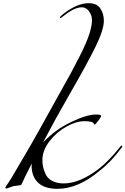

<svg xmlns="http://www.w3.org/2000/svg" viewBox="-20 -1171 790 1209"><path d="M251 -274Q328 -355 427.5 -402.5Q527 -450 585 -450Q617 -450 617 -440Q617 -435 599 -411Q581 -387 577 -387Q573 -387 571.5 -390.5Q570 -394 567.5 -397.5Q565 -401 551 -404.5Q537 -408 512 -408Q460 -408 398.5 -374Q337 -340 292 -282Q247 -224 247 -164Q247 -142 251 -121.5Q255 -101 267 -74.5Q279 -48 308.5 -32Q338 -16 381 -16Q482 -16 602 -108Q664 -156 738 -248Q742 -254 746 -254Q750 -254 750 -250Q750 -248 748 -244Q680 -152 610 -98Q474 18 341 18Q260 18 219.5 -21Q179 -60 179 -128L180 -140H179Q134 -52 116 -11Q114 -6 104.5 -4Q95 -2 80 -1Q65 0 56 4Q24 16 22 16Q14 16 14 9Q14 7 19.5 -1Q25 -9 35 -23.5Q45 -38 52 -50L168 -248Q192 -288 368 -606Q408 -677 426.5 -711Q445 -745 483.5 -820.5Q522 -896 540.5 -951Q559 -1006 559 -1043Q559 -1075 540.5 -1100Q522 -1125 496 -1125Q448 -1125 381 -1071Q363 -1057 362 -1057Q357 -1057 357 -1062Q357 -1065 376 -1081Q465 -1151 538 -1151Q590 -1151 612 -1117.5Q634 -1084 634 -1041Q634 -983 580.5 -874.5Q527 -766 419 -579Q329 -423 251 -274Z"/></svg>

Font: Miama Nueva
Style: Medium
Weight: 400
Italic angle: -28°
Version: Version 1.0